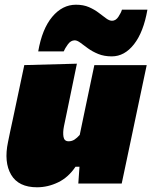

<svg xmlns="http://www.w3.org/2000/svg" viewBox="-20 -778 645 814"><path d="M137 16Q58.5 16 27.2 -37.2Q-4 -90.5 14 -176Q18.5 -198 23.2 -220.8Q28 -243.5 34.5 -273Q50.5 -347.5 61.2 -399Q72 -450.5 83 -502L306 -508Q295.5 -457 285 -406.2Q274.5 -355.5 263.5 -302L251 -242Q246 -216.5 249.2 -197.8Q252.5 -179 271 -179Q284.5 -179 295.8 -186.2Q307 -193.5 318 -206L338 -302Q349.5 -355.5 359.2 -403Q369 -450.5 380 -502H602Q591 -450.5 580.2 -399Q569.5 -347.5 553.5 -272.5L541 -213Q528 -151 517.5 -101.5Q507 -52 496 0H312L317 -71H300Q270 -26 226.5 -5Q183 16 137 16ZM454 -539Q421.5 -539 396.5 -549.2Q371.5 -559.5 353 -573Q334.5 -586.5 320.8 -596.8Q307 -607 297 -607Q280 -607 267.8 -590Q255.5 -573 250 -560H142Q158.5 -655.5 201.5 -706.8Q244.5 -758 302 -758Q333.5 -758 357 -747.8Q380.5 -737.5 398.2 -724Q416 -710.5 429.8 -700.2Q443.5 -690 455 -690Q471 -690 482.2 -707.2Q493.5 -724.5 497 -737H605Q588.5 -642 548.2 -590.5Q508 -539 454 -539Z"/></svg>

Font: Commissioner Black
Style: Italic
Weight: 900
Italic angle: -12°
Designer: Kostas Bartsokas
Foundry: Kostas Bartsokas
Version: Version 1.000; ttfautohint (v1.8.3)